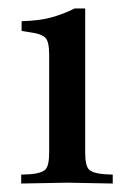

<svg xmlns="http://www.w3.org/2000/svg" viewBox="-20 -787 306 453"><path d="M30 -354V-375L52 -376Q77 -378 86.5 -386.5Q96 -395 96 -427V-658Q96 -690 86.5 -698.5Q77 -707 56 -710L31 -714V-737Q71 -738 99.5 -745.5Q128 -753 156 -767H181V-427Q181 -395 190.5 -386.5Q200 -378 226 -376L246 -375V-354L139 -356Z"/></svg>

Font: Baskervville Medium
Style: Regular
Weight: 500
Version: Version 1.100